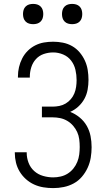

<svg xmlns="http://www.w3.org/2000/svg" viewBox="-20 -957 540 985"><path d="M253 8Q228 8 203 4Q178 0 155 -10.5Q132 -21 113 -38Q94 -55 81 -76.5Q68 -98 62 -122.5Q56 -147 56 -172V-176H117V-173Q117 -147 126.5 -122Q136 -97 155.5 -79.5Q175 -62 201 -54.5Q227 -47 253 -47Q272 -47 291.5 -51.5Q311 -56 327.5 -66.5Q344 -77 356.5 -92.5Q369 -108 376.5 -126.5Q384 -145 386.5 -164.5Q389 -184 389 -203Q389 -223 386.5 -242.5Q384 -262 376 -279.5Q368 -297 355 -312Q342 -327 325 -337Q308 -347 289 -351Q270 -355 250 -355H195V-410H250Q267 -410 284.5 -413.5Q302 -417 317 -426Q332 -435 343.5 -448.5Q355 -462 361.5 -478Q368 -494 370.5 -511.5Q373 -529 373 -546Q373 -573 367 -599Q361 -625 345 -646Q329 -667 304 -677.5Q279 -688 253 -688Q228 -688 204.5 -680Q181 -672 164.5 -654Q148 -636 140.5 -612Q133 -588 133 -564V-559H72V-565Q72 -589 77.5 -612.5Q83 -636 94 -657.5Q105 -679 122 -696Q139 -713 160.5 -724Q182 -735 205.5 -739Q229 -743 253 -743Q278 -743 303 -738Q328 -733 350 -720.5Q372 -708 388.5 -688.5Q405 -669 415.5 -646Q426 -623 430 -598Q434 -573 434 -547Q434 -522 429.5 -497Q425 -472 413 -450Q401 -428 382 -410.5Q363 -393 340 -383Q366 -373 388.5 -354.5Q411 -336 425 -311.5Q439 -287 444.5 -259Q450 -231 450 -202Q450 -175 445.5 -148Q441 -121 429.5 -96Q418 -71 400 -50Q382 -29 358 -16Q334 -3 307 2.5Q280 8 253 8ZM350 -833Q339 -833 329 -836Q319 -839 311.5 -846.5Q304 -854 301 -864Q298 -874 298 -885Q298 -896 301 -906Q304 -916 311.5 -923.5Q319 -931 329 -934Q339 -937 350 -937Q361 -937 371 -934Q381 -931 388.5 -923.5Q396 -916 399 -906Q402 -896 402 -885Q402 -874 399 -864Q396 -854 388.5 -846.5Q381 -839 371 -836Q361 -833 350 -833ZM150 -833Q139 -833 129 -836Q119 -839 111.5 -846.5Q104 -854 101 -864Q98 -874 98 -885Q98 -896 101 -906Q104 -916 111.5 -923.5Q119 -931 129 -934Q139 -937 150 -937Q161 -937 171 -934Q181 -931 188.5 -923.5Q196 -916 199 -906Q202 -896 202 -885Q202 -874 199 -864Q196 -854 188.5 -846.5Q181 -839 171 -836Q161 -833 150 -833Z"/></svg>

Font: Iosevka Light
Style: Regular
Weight: 300
Monospace: yes
Designer: Belleve Invis
Foundry: Belleve Invis
Version: Version 32.5.0; ttfautohint (v1.8.4)